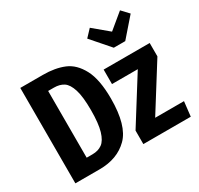

<svg xmlns="http://www.w3.org/2000/svg" viewBox="-166 -1003 1248 1206"><g transform="rotate(-30 457.5 -400.5)"><path d="M513 -349Q513 -154 435.5 -77Q358 0 229 0H53V-692H217Q305 -692 369 -665.5Q433 -639 473 -563.5Q513 -488 513 -349ZM195 -588V-104H237Q279 -104 307.5 -124.5Q336 -145 352 -199Q368 -253 368 -349Q368 -447 351.5 -499Q335 -551 307 -569.5Q279 -588 237 -588ZM898 -530V-433L693 -106H902L890 0H546V-98L751 -425H564V-530ZM839 -801 887 -750 771 -617H688L572 -750L620 -801L729 -710Z"/></g></svg>

Font: Fira Sans Extra Condensed SemiBold
Style: Regular
Weight: 600
Width: 1
Designer: Carrois Corporate & Edenspiekermann AG
Foundry: Carrois Corporate GbR & Edenspiekermann AG
Version: Version 4.203